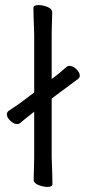

<svg xmlns="http://www.w3.org/2000/svg" viewBox="-20 -727 344 758"><path d="M115 -286Q99 -274 84.5 -262Q70 -250 58 -240Q54 -237 48 -237Q35 -237 21 -250Q7 -263 7 -276Q7 -284 15 -290Q29 -299 46.5 -311Q64 -323 82 -337L115 -362V-590Q115 -600 114 -621Q113 -642 112.5 -664Q112 -686 112 -697Q112 -702 118 -704.5Q124 -707 132 -707Q149 -707 167.5 -699.5Q186 -692 186 -679Q186 -671 185.5 -654.5Q185 -638 184.5 -620Q184 -602 184 -590V-415L188 -418Q203 -429 216 -440Q229 -451 243 -463Q247 -467 254 -467Q268 -467 281.5 -454Q295 -441 295 -428Q295 -421 289 -416L223 -367L184 -338V-105Q184 -99 185 -78Q186 -57 186.5 -34Q187 -11 187 1Q187 6 181 8.5Q175 11 167 11Q151 11 132 3.5Q113 -4 113 -17Q113 -25 113.5 -43.5Q114 -62 114.5 -80Q115 -98 115 -105Z"/></svg>

Font: Moon Stars Kai T
Style: Regular
Weight: 400
Designer: GuiWonder
Version: Version 1.101